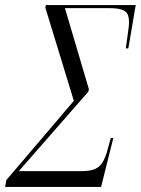

<svg xmlns="http://www.w3.org/2000/svg" viewBox="-75 -734 553 754"><path d="M-55 0 -50 -27 215 -338 103 -704 105 -714H458L429 -544H419L428 -609Q437 -663 423.5 -682.5Q410 -702 356 -702H180L274 -384L272 -374L-1 -62H246Q292 -62 312.5 -79Q333 -96 345 -137L360 -192H370L322 0Z"/></svg>

Font: Noto Serif Display ExtraCondensed Light
Style: Italic
Weight: 300
Width: 2
Italic angle: -12°
Designer: Monotype Design Team
Foundry: Monotype Imaging Inc.
Version: Version 2.009